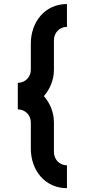

<svg xmlns="http://www.w3.org/2000/svg" viewBox="-20 -836 429 971"><path d="M318.6 -700V-815.7C208.7 -815.7 135.9 -726.6 135.9 -615.5V-483C135.9 -446 106.9 -417.1 70 -417.1V-282.9C106.9 -282.9 135.9 -254 135.9 -217V-84.5C135.9 26.6 208.7 115.7 318.6 115.7V0C281.7 0 252.7 -29 252.7 -67.2V-217C252.7 -267.8 233.1 -314.2 201.9 -350C233.1 -385.8 252.7 -432.2 252.7 -483V-632.8C252.7 -671 281.7 -700 318.6 -700Z"/></svg>

Font: Abstante
Style: Regular
Weight: 500
Designer: Valerio Brotto (Silverblur_type)
Version: Version 1.000;Glyphs 3.1.2 (3151)